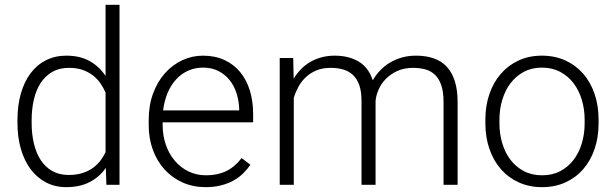

<svg xmlns="http://www.w3.org/2000/svg" viewBox="-20 -770 2559 800"><path d="M52.7 -269Q52.7 -330.6 66.9 -380.1Q81.1 -429.7 107.4 -464.8Q133.8 -500 171.6 -519Q209.5 -538.1 256.8 -538.1Q313 -538.1 353.3 -515.6Q393.6 -493.2 419.9 -453.6V-750H478V0H423.3L420.9 -70.3Q394.5 -32.7 353.8 -11.5Q313 9.8 255.9 9.8Q209 9.8 171.4 -10Q133.8 -29.8 107.4 -65.2Q81.1 -100.6 66.9 -149.9Q52.7 -199.2 52.7 -258.8ZM111.8 -258.8Q111.8 -212.4 121.1 -172.6Q130.4 -132.8 149.4 -103.5Q168.5 -74.2 197.5 -57.6Q226.6 -41 266.6 -41Q296.4 -41 320.6 -48.1Q344.7 -55.2 363.5 -67.9Q382.3 -80.6 396.2 -98.1Q410.2 -115.7 419.9 -136.2V-384.3Q411.1 -404.3 398.4 -422.9Q385.7 -441.4 367.2 -455.8Q348.6 -470.2 324.2 -478.8Q299.8 -487.3 267.6 -487.3Q227.1 -487.3 197.8 -470.5Q168.5 -453.6 149.4 -424.3Q130.4 -395 121.1 -355Q111.8 -314.9 111.8 -269Z M836.4 9.8Q784.7 9.8 741.2 -9.5Q697.8 -28.8 666.3 -63.2Q634.8 -97.7 617.2 -145Q599.6 -192.4 599.6 -249V-270Q599.6 -331.1 617.9 -380.6Q636.2 -430.2 667.5 -465.1Q698.7 -500 739.5 -519Q780.3 -538.1 825.7 -538.1Q876 -538.1 915 -520Q954.1 -502 980.7 -469.7Q1007.3 -437.5 1021 -393.1Q1034.7 -348.6 1034.7 -295.9V-260.3H657.7V-249Q657.7 -205.6 670.9 -167.2Q684.1 -128.9 708 -100.6Q731.9 -72.3 765.1 -55.9Q798.3 -39.6 838.9 -39.6Q885.7 -39.6 921.6 -56.6Q957.5 -73.7 986.8 -111.3L1023.4 -83.5Q1010.3 -64.5 992.9 -47.4Q975.6 -30.3 952.6 -17.6Q929.7 -4.9 900.9 2.4Q872.1 9.8 836.4 9.8ZM825.7 -488.3Q792.5 -488.3 764.2 -475.6Q735.8 -462.9 714.1 -439.5Q692.4 -416 678.5 -383.1Q664.6 -350.1 659.7 -310.1H976.6V-316.4Q975.6 -349.6 965.8 -380.6Q956.1 -411.6 937.3 -435.5Q918.5 -459.5 890.6 -473.9Q862.8 -488.3 825.7 -488.3Z M1201.7 -528.3 1203.6 -442.4Q1216.8 -463.9 1234.1 -481.7Q1251.5 -499.5 1272.9 -512Q1294.4 -524.4 1319.8 -531.2Q1345.2 -538.1 1374.5 -538.1Q1432.6 -538.1 1474.1 -513.7Q1515.6 -489.3 1533.2 -435.5Q1545.9 -457.5 1563.7 -476.3Q1581.5 -495.1 1604.2 -508.8Q1627 -522.5 1654.3 -530.3Q1681.6 -538.1 1713.4 -538.1Q1754.4 -538.1 1786.6 -527.1Q1818.8 -516.1 1841.1 -492.4Q1863.3 -468.8 1875 -432.1Q1886.7 -395.5 1886.7 -344.2V0H1828.1V-344.7Q1828.1 -386.7 1818.8 -414.3Q1809.6 -441.9 1792.5 -458.3Q1775.4 -474.6 1751.7 -481Q1728 -487.3 1699.7 -487.3Q1662.6 -486.8 1634.8 -473.9Q1606.9 -460.9 1587.6 -441.2Q1568.4 -421.4 1557.6 -397Q1546.9 -372.6 1544.9 -349.6V0H1486.3V-349.1Q1486.3 -388.7 1477.1 -415Q1467.8 -441.4 1450.7 -457.5Q1433.6 -473.6 1409.9 -480.5Q1386.2 -487.3 1357.4 -487.3Q1324.2 -487.3 1298.8 -476.8Q1273.4 -466.3 1254.6 -448.7Q1235.8 -431.2 1223.6 -408.7Q1211.4 -386.2 1204.1 -362.3V0H1145.5V-528.3Z M2002.4 -272Q2002.4 -329.6 2019.3 -378.4Q2036.1 -427.2 2066.9 -462.6Q2097.7 -498 2141.1 -518.1Q2184.6 -538.1 2237.8 -538.1Q2292 -538.1 2335.7 -518.1Q2379.4 -498 2410.2 -462.6Q2440.9 -427.2 2457.5 -378.4Q2474.1 -329.6 2474.1 -272V-255.9Q2474.1 -198.2 2457.5 -149.4Q2440.9 -100.6 2410.2 -65.2Q2379.4 -29.8 2335.9 -10Q2292.5 9.8 2238.8 9.8Q2185.1 9.8 2141.6 -10Q2098.1 -29.8 2067.1 -65.2Q2036.1 -100.6 2019.3 -149.4Q2002.4 -198.2 2002.4 -255.9ZM2061 -255.9Q2061 -212.4 2072.8 -173.1Q2084.5 -133.8 2106.9 -104.2Q2129.4 -74.7 2162.6 -57.1Q2195.8 -39.6 2238.8 -39.6Q2281.7 -39.6 2314.7 -57.1Q2347.7 -74.7 2370.1 -104.2Q2392.6 -133.8 2404.3 -173.1Q2416 -212.4 2416 -255.9V-272Q2416 -314.5 2404.3 -353.8Q2392.6 -393.1 2370.1 -422.9Q2347.7 -452.6 2314.2 -470.5Q2280.8 -488.3 2237.8 -488.3Q2195.3 -488.3 2162.4 -470.5Q2129.4 -452.6 2106.9 -422.9Q2084.5 -393.1 2072.8 -353.8Q2061 -314.5 2061 -272Z"/></svg>

Font: Melbourne
Style: Light
Weight: 300
Designer: Google
Version: Version 2.000980; 2014